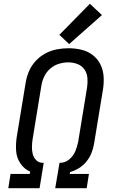

<svg xmlns="http://www.w3.org/2000/svg" viewBox="-20 -999 616 1019"><path d="M24 0H190L212 -135H204Q184 -136 171 -150Q158 -164 153.5 -182.5Q149 -201 149.5 -221Q150 -241 153 -260L200 -547Q204 -571 215.5 -594.5Q227 -618 247.5 -635.5Q268 -653 293 -660.5Q318 -668 343 -668Q368 -668 391.5 -659Q415 -650 428.5 -630Q442 -610 444 -584.5Q446 -559 442 -534L395 -247Q390 -222 380 -197Q370 -172 348 -153.5Q326 -135 300 -135H296L273 0H440L452 -76H350L352 -86Q377 -93 399.5 -107Q422 -121 439 -142Q456 -163 465.5 -187Q475 -211 479 -235L526 -521Q532 -557 530 -591.5Q528 -626 513.5 -656Q499 -686 472.5 -706.5Q446 -727 412.5 -735Q379 -743 344 -743Q313 -743 281.5 -737Q250 -731 221 -715.5Q192 -700 169 -675Q146 -650 133.5 -620Q121 -590 116 -559L69 -273Q63 -235 65.5 -198.5Q68 -162 88 -132Q108 -102 140 -88L138 -76H36ZM347 -765 521 -919 457 -979 295 -814Z"/></svg>

Font: Iosevka Sparkle
Style: Italic
Weight: 400
Italic angle: -9°
Designer: Belleve Invis
Foundry: Belleve Invis
Version: Version 4.5.0; ttfautohint (v1.8.3)